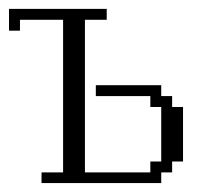

<svg xmlns="http://www.w3.org/2000/svg" viewBox="-93 -410 454 430"><path d="M0 0V-23.9H48.3V-365.7H-48.3V-341.3H-72.8V-390.1H146V-365.7H97.2V-23.9H243.7V-48.3H268.1V-170.4H243.7V-194.8H121.6V-219.2H268.1V-194.8H292.5V-170.4H316.9V-48.3H292.5V-23.9H268.1V0Z"/></svg>

Font: FS Mondwest Regular
Style: Regular
Weight: 400
Designer: NZWStudios2024
Foundry: https://fontstruct.com
Version: Version 1.0